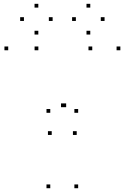

<svg xmlns="http://www.w3.org/2000/svg" viewBox="-20 -986 660 1016"><path d="M393.6 -389.1V-409.1H373.6V-389.1ZM246 -389.1V-409.1H226V-389.1ZM246 10V-10H226V10ZM393.6 10V-10H373.6V10ZM253.7 -271.9V-291.9H233.7V-271.9ZM385.9 -271.9V-291.9H365.9V-271.9ZM616.9 -720V-740H596.9V-720ZM468.2 -720V-740H448.2V-720ZM330.1 -418.8V-438.8H310.1V-418.8ZM322.9 -418.8V-438.8H302.9V-418.8ZM183 -720V-740H163V-720ZM23.5 -720V-740H3.5V-720ZM258.5 -875.1V-895.1H238.5V-875.1ZM182.8 -945.8V-965.8H162.8V-945.8ZM106.7 -875.1V-895.1H86.7V-875.1ZM182.8 -803.2V-823.2H162.8V-803.2ZM533.3 -875.1V-895.1H513.3V-875.1ZM457.7 -945.8V-965.8H437.7V-945.8ZM381.5 -875.1V-895.1H361.5V-875.1ZM457.7 -803.2V-823.2H437.7V-803.2Z"/></svg>

Font: Monaspace Neon Dots Var
Style: Regular
Weight: 400
Designer: Riley Cran and the Lettermatic Team
Version: Version 1.100 (Monaspace Neon Dots)